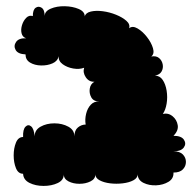

<svg xmlns="http://www.w3.org/2000/svg" viewBox="-20 -599 639 632"><path d="M56 -27Q40 -27 32.5 -45.5Q25 -64 25 -87.5Q25 -111 32.5 -129.5Q40 -148 56 -148Q55 -173 64 -182Q73 -191 82.5 -183Q92 -175 94 -150Q94 -171 113.5 -182Q133 -193 159 -193Q185 -193 205 -182Q225 -171 225 -150Q225 -170 236.5 -179.5Q248 -189 262 -189Q259 -206 263.5 -224.5Q268 -243 279 -254.5Q290 -266 307 -265Q288 -265 280.5 -278.5Q273 -292 275.5 -307.5Q278 -323 291 -330Q273 -329 262.5 -344.5Q252 -360 257 -376Q241 -370 221 -373.5Q201 -377 186.5 -387.5Q172 -398 173 -414Q170 -398 153 -390.5Q136 -383 115 -383.5Q94 -384 79 -393Q64 -402 64 -420Q39 -421 31.5 -434.5Q24 -448 33 -461Q42 -474 66 -473Q54 -477 51 -489.5Q48 -502 52.5 -516.5Q57 -531 66.5 -540.5Q76 -550 88 -546Q88 -567 97.5 -573.5Q107 -580 117 -573.5Q127 -567 127 -546Q127 -562 147 -570.5Q167 -579 193 -578.5Q219 -578 239 -569.5Q259 -561 259 -545Q262 -557 279 -561Q296 -565 318.5 -562Q341 -559 362 -550.5Q383 -542 396 -530.5Q409 -519 405 -506Q416 -515 432.5 -505.5Q449 -496 463.5 -477.5Q478 -459 483.5 -440.5Q489 -422 478 -413Q494 -416 503.5 -408Q513 -400 515.5 -387.5Q518 -375 512 -364Q506 -353 490 -350Q506 -350 515.5 -336Q525 -322 528.5 -300.5Q532 -279 528.5 -258Q525 -237 516 -224Q534 -228 548 -216.5Q562 -205 565 -187Q568 -169 551 -152Q577 -152 585.5 -139Q594 -126 585 -113.5Q576 -101 551 -101Q572 -101 582 -90.5Q592 -80 592 -66Q592 -52 582 -41.5Q572 -31 551 -31Q552 -11 534.5 -0.5Q517 10 494 11Q471 12 452.5 3Q434 -6 433 -25Q433 -13 419 -5.5Q405 2 384 4.5Q363 7 342.5 4.5Q322 2 308 -5.5Q294 -13 294 -25Q294 -10 278 -2Q262 6 241.5 6Q221 6 205.5 -2Q190 -10 190 -25Q190 -6 170 3.5Q150 13 123.5 13Q97 13 77 3Q57 -7 56 -27Z"/></svg>

Font: Rubik Bubbles
Style: Regular
Weight: 400
Designer: Hubert and Fischer, NaN
Foundry: Hubert and Fischer, NaN
Version: Version 2.200